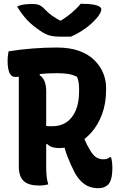

<svg xmlns="http://www.w3.org/2000/svg" viewBox="-20 -970 640 1010"><path d="M353 -777Q345 -777 335 -777Q325 -777 316 -777Q307 -777 297 -777Q267 -777 244 -782.5Q221 -788 193 -807Q175 -819 158 -832.5Q141 -846 126 -861.5Q111 -877 97 -895.5Q83 -914 70 -936Q88 -944 106.5 -946.5Q125 -949 150 -949Q175 -949 188.5 -942.5Q202 -936 213 -924Q231 -904 254 -887.5Q277 -871 321 -848L265 -862Q282 -862 299 -862Q316 -862 332 -862L277 -847Q327 -877 357 -902.5Q387 -928 404 -950H410Q449 -950 471 -946Q493 -942 503 -935.5Q513 -929 513 -921Q513 -914 507.5 -902Q502 -890 488 -874Q475 -859 460 -845.5Q445 -832 427.5 -819.5Q410 -807 391.5 -796.5Q373 -786 353 -777ZM408 -285Q416 -258 426.5 -233Q437 -208 452 -183Q467 -156 484 -144Q501 -132 523 -132Q535 -132 542.5 -134.5Q550 -137 558 -143H564Q568 -129 569.5 -115.5Q571 -102 571 -86Q571 -52 565 -30.5Q559 -9 549 1Q538 11 526 15.5Q514 20 497 20Q472 20 450 12Q428 4 409 -14Q390 -32 374 -60Q352 -103 336.5 -142.5Q321 -182 312 -225ZM25 -700Q87 -710 152 -715Q217 -720 278 -720Q348 -720 397 -702Q446 -684 477 -653Q508 -622 523 -585Q538 -548 538 -510V-497Q538 -426 517 -369.5Q496 -313 460.5 -273Q425 -233 381 -212Q337 -191 291 -191Q271 -191 255 -196Q239 -201 229 -212L193 -211V-313Q204 -309 216.5 -307.5Q229 -306 256 -306Q298 -306 329 -326.5Q360 -347 378 -388Q396 -429 396 -489V-504Q396 -522 393.5 -537Q391 -552 385 -566Q363 -577 339 -581Q315 -585 281 -585Q227 -585 181.5 -580Q136 -575 105 -570Q74 -565 61 -565Q40 -565 30 -586.5Q20 -608 20 -650Q20 -665 21.5 -677Q23 -689 25 -700ZM234 0Q222 3 211 4.5Q200 6 185 6Q131 6 105 -17.5Q79 -41 79 -94Q79 -158 79 -221.5Q79 -285 79 -349Q79 -413 79 -477Q79 -541 79 -604H199L188 -575Q206 -563 214.5 -542Q223 -521 223 -490Q223 -425 223 -359Q223 -293 223 -226.5Q223 -160 223 -94Q223 -69 225 -45.5Q227 -22 234 0Z"/></svg>

Font: Recursive Casual
Style: Bold
Weight: 700
Version: Version 1.085